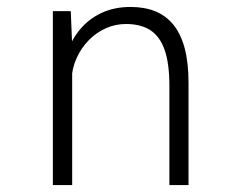

<svg xmlns="http://www.w3.org/2000/svg" viewBox="-20 -532 690 552"><path d="M132 0V-500H183.5L187.5 -400.5V0ZM467 0V-285.5Q467 -349 453.5 -388Q440 -427 412.5 -445Q385 -463 342 -463Q312 -463 284.8 -451Q257.5 -439 235.8 -417Q214 -395 200.5 -365.5Q187 -336 185.5 -302L160.5 -305Q160.5 -345 173.5 -382.2Q186.5 -419.5 211.2 -448.8Q236 -478 272.2 -495Q308.5 -512 355.5 -512Q395 -512 425.8 -499.8Q456.5 -487.5 478 -461.5Q499.5 -435.5 510.8 -394Q522 -352.5 522 -294V0Z"/></svg>

Font: Trispace Thin ExtraLight
Style: Regular
Weight: 250
Version: Version 1.210